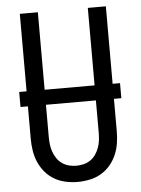

<svg xmlns="http://www.w3.org/2000/svg" viewBox="-53 -777 606 827"><g transform="rotate(-5 250.0 -363.5)"><path d="M250 8Q224 8 198 2.5Q172 -3 149.5 -16Q127 -29 110 -49Q93 -69 82.5 -93Q72 -117 68 -143Q64 -169 64 -195V-335H32V-400H64V-735H142V-400H358V-735H436V-400H468V-335H436V-195Q436 -169 432 -143Q428 -117 417.5 -93Q407 -69 390 -49Q373 -29 350.5 -16Q328 -3 302 2.5Q276 8 250 8ZM250 -62Q266 -62 282 -66Q298 -70 311.5 -79.5Q325 -89 334 -102.5Q343 -116 348.5 -131Q354 -146 356 -162.5Q358 -179 358 -195V-335H142V-195Q142 -179 144 -162.5Q146 -146 151.5 -131Q157 -116 166 -102.5Q175 -89 188.5 -79.5Q202 -70 218 -66Q234 -62 250 -62Z"/></g></svg>

Font: Iosevka SS18
Style: Regular
Weight: 400
Monospace: yes
Designer: Belleve Invis
Foundry: Belleve Invis
Version: Version 25.1.1; ttfautohint (v1.8.4)